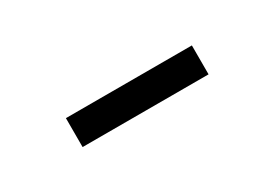

<svg xmlns="http://www.w3.org/2000/svg" viewBox="-14 -448 426 299"><g transform="rotate(-30 199.5 -298.0)"><path d="M86.5 -272V-324H313V-272Z"/></g></svg>

Font: Overpass ExtraLight
Style: Regular
Weight: 250
Designer: Delve Withrington, Dave Bailey, Thomas Jockin
Foundry: Delve Fonts LLC
Version: Version 4.000